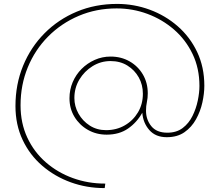

<svg xmlns="http://www.w3.org/2000/svg" viewBox="-20 -746 1120 981"><path d="M513 215Q423 215 341.5 185.5Q260 156 196 101Q132 46 95.5 -31.5Q59 -109 59 -204Q59 -315 98 -410Q137 -505 207.5 -576Q278 -647 372.5 -686.5Q467 -726 578 -726Q665 -726 745 -696.5Q825 -667 888 -612Q951 -557 987.5 -480Q1024 -403 1024 -308Q1024 -268 1014 -222.5Q1004 -177 981.5 -136.5Q959 -96 922.5 -70.5Q886 -45 832 -45Q775 -45 743 -81.5Q711 -118 707 -170Q679 -120 634 -89Q589 -58 525 -58Q472 -58 429 -82.5Q386 -107 360.5 -149Q335 -191 335 -244Q335 -288 351.5 -326.5Q368 -365 397 -394Q426 -423 464 -440Q502 -457 545 -457Q599 -457 642 -432.5Q685 -408 710 -365.5Q735 -323 735 -269Q735 -245 730.5 -224.5Q726 -204 726 -180Q726 -135 753 -101.5Q780 -68 835 -68Q882 -68 913.5 -92Q945 -116 963.5 -153.5Q982 -191 990.5 -232Q999 -273 999 -307Q999 -397 964 -470Q929 -543 869 -595Q809 -647 733.5 -675Q658 -703 576 -703Q472 -703 382.5 -665Q293 -627 226 -559.5Q159 -492 122 -402Q85 -312 85 -208Q85 -117 119.5 -43Q154 31 214.5 83.5Q275 136 352.5 164Q430 192 516 192H518L515 215ZM522 -81Q575 -81 617.5 -105.5Q660 -130 685 -172Q710 -214 710 -267Q710 -313 689 -350.5Q668 -388 631 -411Q594 -434 545 -434Q495 -434 453 -408Q411 -382 385.5 -339.5Q360 -297 360 -245Q360 -203 381 -165.5Q402 -128 438.5 -104.5Q475 -81 522 -81Z"/></svg>

Font: MuseoModerno Thin Thin
Style: Italic
Weight: 250
Italic angle: -9°
Version: Version 1.003